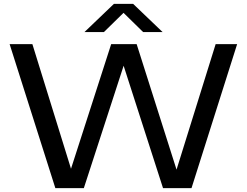

<svg xmlns="http://www.w3.org/2000/svg" viewBox="-20 -967 1269 987"><path d="M264.5 0 29.5 -740H146.5L345 -99.5L551.5 -740H682.5L887.5 -95L1088.5 -740H1199L964.5 0H818L615.5 -629L411 0ZM414 -802 565.5 -947H664.5L816 -802H716L615 -901L514 -802Z"/></svg>

Font: Encode Sans Expanded Expanded Medium
Style: Regular
Weight: 500
Width: 7
Designer: Multiple Designers
Foundry: Impallari Type
Version: Version 3.000; ttfautohint (v1.8.3) -l 8 -r 50 -G 200 -x 14 